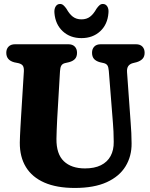

<svg xmlns="http://www.w3.org/2000/svg" viewBox="-20 -919 743 950"><path d="M538.8 -310 518.4 -567.9Q516.7 -587.8 511.3 -595.6Q506 -603.4 494.4 -606.5L474.3 -611.1Q454 -616.9 444.7 -628.1Q435.4 -639.3 435.4 -657.9Q435.4 -677 446.5 -688.5Q457.7 -700 478.2 -700H652.8Q673.4 -700 684.5 -688.5Q695.6 -677 695.6 -657.9Q695.6 -639.3 685.5 -628.3Q675.5 -617.3 656.7 -611.5L637 -606.5Q621.3 -602.2 614.1 -591.1Q607 -580 608.7 -560.4L626.6 -310.8Q628.8 -285.2 629.8 -260.8Q630.8 -236.4 631.1 -209.8Q631.8 -146 601.1 -95.9Q570.5 -45.9 507.9 -17.4Q445.4 11 349.9 11Q260.7 11 199.9 -15.5Q139.1 -42.1 108.4 -92.2Q77.6 -142.3 78 -213Q78.1 -226.7 79 -246.2Q79.8 -265.7 81.1 -288.5Q82.4 -311.3 83.8 -334.9L98.1 -565.5Q99.1 -583.7 93.5 -593Q87.9 -602.2 71.2 -606.5L50.5 -610.7Q11.1 -621.2 11.1 -657.9Q11.1 -677 22.5 -688.5Q33.9 -700 54.4 -700H318.3Q338.9 -700 350 -688.5Q361.1 -677 361.1 -657.9Q361.1 -638.9 351.4 -627.9Q341.8 -616.9 322.2 -611.5L300.7 -606.5Q288.6 -603.3 283.2 -594.1Q277.9 -584.8 276.9 -566.9L262.9 -328.9Q261.3 -299.1 260.5 -274.7Q259.7 -250.4 259.3 -231.7Q258.6 -157.1 295.8 -121.4Q333.1 -85.7 400.5 -85.7Q447.5 -85.7 479.3 -101.5Q511.1 -117.3 527.2 -146.9Q543.3 -176.5 542.7 -217.4Q542.4 -247.7 541.5 -268.2Q540.6 -288.8 538.8 -310ZM383.1 -823.2Q408.3 -823.2 425.5 -836.3Q442.8 -849.4 457.4 -875.7Q465.3 -887.1 472.5 -893.2Q479.7 -899.4 488.7 -899.4Q503.2 -899.4 510.9 -887Q518.6 -874.6 516.6 -854.9Q512.4 -798.2 475.7 -764.3Q439.1 -730.4 383.1 -730.4Q327.1 -730.4 290.5 -764.3Q253.9 -798.2 249.3 -854.9Q247.7 -874.6 255.4 -887Q263.1 -899.4 277.1 -899.4Q286.4 -899.4 293.6 -893.2Q300.8 -887.1 308.8 -875.7Q323.4 -849.4 340.6 -836.3Q357.9 -823.2 383.1 -823.2Z"/></svg>

Font: Fraunces 144pt S100 Black
Style: Regular
Weight: 900
Version: Version 1.000